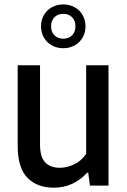

<svg xmlns="http://www.w3.org/2000/svg" viewBox="-20 -839 576 868"><path d="M60 -179.5V-544H161V-185.5Q161 -129 184.5 -104.8Q208 -80.5 250.5 -80.5Q282.5 -80.5 315.5 -96.2Q348.5 -112 369.5 -143.5V-544H470.5V0H386.5L379 -58H373.5Q343.5 -24.5 305 -7.5Q266.5 9.5 223.5 9.5Q148 9.5 104 -35.2Q60 -80 60 -179.5ZM165.5 -720Q165.5 -748.5 178.5 -771Q191.5 -793.5 214.5 -806.2Q237.5 -819 266 -819Q294.5 -819 317.5 -806.2Q340.5 -793.5 353.5 -771Q366.5 -748.5 366.5 -720Q366.5 -691.5 353.5 -669Q340.5 -646.5 317.5 -633.8Q294.5 -621 266 -621Q237.5 -621 214.5 -633.8Q191.5 -646.5 178.5 -669Q165.5 -691.5 165.5 -720ZM321 -720Q321 -746 305.8 -761.2Q290.5 -776.5 266 -776.5Q241.5 -776.5 226.2 -761.2Q211 -746 211 -720Q211 -694.5 226.2 -679.2Q241.5 -664 266 -664Q290.5 -664 305.8 -679.2Q321 -694.5 321 -720Z"/></svg>

Font: Encode Sans Semi Condensed Medium
Style: Regular
Weight: 500
Width: 4
Designer: Multiple Designers
Foundry: Impallari Type
Version: Version 2.000